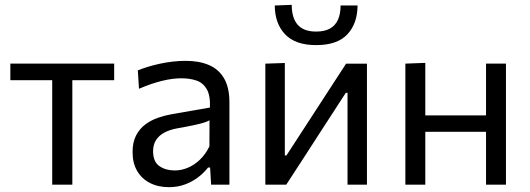

<svg xmlns="http://www.w3.org/2000/svg" viewBox="-20 -757 2172 787"><path d="M194 0Q194 -55.3 194 -106.4Q194 -157.6 194 -218.8V-268.8Q194 -311.4 194 -346.6Q194 -381.8 194 -414.7Q194 -447.5 194 -483L221.7 -428.3H202.3Q159.2 -428.3 113.2 -428.3Q67.2 -428.3 22.4 -428.3V-496.2H448V-428.3Q403.4 -428.3 357.4 -428.3Q311.4 -428.3 268.2 -428.3H248.8L276.5 -483Q276.5 -447.5 276.5 -414.7Q276.5 -381.8 276.5 -346.6Q276.5 -311.4 276.5 -268.8V-218.8Q276.5 -157.6 276.5 -106.4Q276.5 -55.3 276.5 0Z M672.6 10.2Q628.1 10.2 594.5 -7.1Q560.9 -24.3 542.1 -56.4Q523.4 -88.6 523.4 -133.6Q523.4 -174.1 537.8 -201.8Q552.3 -229.6 575.9 -247.1Q599.5 -264.6 628 -274.4Q656.5 -284.2 684.9 -289.1L840.6 -316.2Q842.5 -366.4 827.1 -392.2Q811.8 -418.1 784.5 -427.1Q757.2 -436.1 723.4 -436.1Q706.4 -436.1 686.8 -433.7Q667.3 -431.2 645.7 -426Q624.2 -420.7 600.2 -412.7Q576.1 -404.6 549.7 -393.1L544.9 -468.6Q563.2 -476 585.9 -483Q608.5 -490 634.2 -495.6Q659.9 -501.3 687.1 -504.4Q714.2 -507.6 741.3 -507.6Q797 -507.6 837.1 -490.1Q877.3 -472.7 898.9 -435Q920.4 -397.3 920.4 -337.2Q920.4 -313.8 920.4 -278.3Q920.4 -242.8 920.4 -211V-146.6Q920.4 -112.7 920.4 -77.2Q920.4 -41.8 920.4 0H845.4L841.2 -70.4H832.8Q817.6 -50.3 794.1 -31.9Q770.7 -13.4 739.9 -1.6Q709.1 10.2 672.6 10.2ZM696.5 -58.3Q723 -58.3 749.6 -69.3Q776.1 -80.3 799.2 -102.2Q822.3 -124.2 838.4 -157.1L838.8 -263.9Q830.8 -259.4 817.6 -254.9Q804.5 -250.5 778.4 -244.8Q752.2 -239.1 705.3 -230.7Q676.8 -225.5 654.8 -214.2Q632.9 -202.8 620.2 -183.8Q607.5 -164.7 607.5 -137Q607.5 -94 633.4 -76.1Q659.2 -58.3 696.5 -58.3Z M1067.6 0Q1067.6 -55.3 1067.6 -106.4Q1067.6 -157.5 1067.6 -218.9V-268.9Q1067.6 -313.3 1067.6 -351.1Q1067.6 -388.9 1067.6 -424.2Q1067.6 -459.5 1067.6 -496.1L1147.5 -498.8Q1147.5 -463.4 1147.5 -429Q1147.5 -394.7 1147.5 -357.8Q1147.5 -321 1147.5 -277.9V-120.1H1154.3L1261.1 -284.4Q1295.6 -337.6 1330.2 -390.9Q1364.7 -444.3 1398.6 -496.1H1484.1Q1484.1 -459.5 1484.1 -424.2Q1484.1 -388.9 1484.1 -351.1Q1484.1 -313.3 1484.1 -268.9V-218.9Q1484.1 -157.5 1484.1 -106.4Q1484.1 -55.3 1484.1 0H1404.5Q1404.5 -54.7 1404.5 -105.4Q1404.5 -156 1404.5 -216.5V-376.5H1397.4L1291.9 -213.8Q1257.2 -159.9 1222.5 -106.4Q1187.8 -52.8 1153.3 0ZM1275.8 -572.1Q1190.3 -572.1 1148.4 -616.6Q1106.5 -661 1106.3 -734.5L1175.8 -737.1Q1175.8 -682.9 1200.5 -655.2Q1225.2 -627.6 1275.8 -627.6Q1310 -627.6 1332.1 -639.7Q1354.2 -651.8 1365.1 -675.7Q1376 -699.6 1376 -734.5H1445.6Q1445.3 -661 1404.1 -616.6Q1362.9 -572.1 1275.8 -572.1Z M1641.6 0Q1641.6 -55.3 1641.6 -106.4Q1641.6 -157.6 1641.6 -218.8V-268.8Q1641.6 -313.3 1641.6 -351.1Q1641.6 -389 1641.6 -424.2Q1641.6 -459.5 1641.6 -496.2L1723.3 -499.3Q1723.3 -462.5 1723.3 -426.6Q1723.3 -390.7 1723.3 -352.4Q1723.3 -314.1 1723.3 -268.8V-218.8Q1723.3 -157.6 1723.3 -106.4Q1723.3 -55.3 1723.3 0ZM1690.3 -216.8V-283.9H2008.8V-216.8ZM1972.2 0Q1972.2 -55.3 1972.2 -106.4Q1972.2 -157.6 1972.2 -218.8V-268.8Q1972.2 -313.3 1972.2 -351.1Q1972.2 -389 1972.2 -424.2Q1972.2 -459.5 1972.2 -496.2H2053.9Q2053.9 -459.5 2053.9 -424.2Q2053.9 -389 2053.9 -351.1Q2053.9 -313.3 2053.9 -268.8V-218.8Q2053.9 -157.6 2053.9 -106.4Q2053.9 -55.3 2053.9 0Z"/></svg>

Font: Commissioner Thin
Style: Regular
Weight: 100
Designer: Kostas Bartsokas
Foundry: Kostas Bartsokas
Version: Version 1.001;gftools[0.9.23]